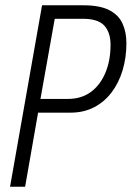

<svg xmlns="http://www.w3.org/2000/svg" viewBox="-20 -706 498 726"><path d="M18 0 139 -686H295Q357 -686 392.5 -668Q428 -650 443 -617.5Q458 -585 458 -543Q458 -488 443.5 -440Q429 -392 401.5 -356Q374 -320 335 -300Q296 -280 246 -280H124L75 0ZM133 -332H237Q287 -332 322.5 -357.5Q358 -383 378 -429.5Q398 -476 398 -537Q398 -583 374.5 -609Q351 -635 293 -635H187Z"/></svg>

Font: Archivo ExtraCondensed ExtraLight
Style: Italic
Weight: 250
Width: 2
Italic angle: -10°
Designer: Hector Gatti
Foundry: Omnibus-Type
Version: Version 2.001